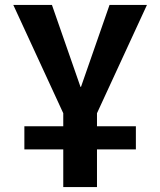

<svg xmlns="http://www.w3.org/2000/svg" viewBox="-20 -540 651 780"><path d="M79 67V-27H237V-80L34 -520H191L307 -187H309L425 -520H577L374 -80V-27H532V67H374V220H237V67Z"/></svg>

Font: Mplus 1p Bold
Style: Bold
Weight: 700
Version: Version 1.061